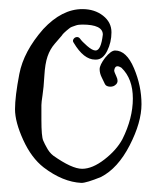

<svg xmlns="http://www.w3.org/2000/svg" viewBox="-20 -383 363 422"><path d="M233 -272Q258 -272 274.5 -233Q291 -194 291 -154Q291 -114 265 -63.5Q239 -13 202 6Q170 19 159 19Q118 17 76 -15Q49 -36 31 -75.5Q13 -115 13 -143Q13 -171 22.5 -220.5Q32 -270 75 -319Q116 -363 161 -363Q188 -363 206.5 -348.5Q225 -334 225 -312Q225 -290 215.5 -271Q206 -252 191 -252Q190 -252 189 -252Q164 -252 142 -289Q139 -293 141.5 -297Q144 -301 148.5 -301.5Q153 -302 156 -298Q160 -292 171.5 -282Q183 -272 190 -272Q202 -272 206 -307Q206 -329 161 -329Q152 -329 146.5 -327Q141 -325 138 -324Q135 -323 131.5 -320Q128 -317 126 -315.5Q124 -314 120.5 -310.5Q117 -307 116 -305Q111 -299 100.5 -287Q90 -275 84.5 -259Q79 -243 77.5 -216.5Q76 -190 73.5 -174Q71 -158 71 -152V-120Q71 -83 75 -74Q79 -65 82 -60Q88 -48 97 -41Q138 -12 160.5 -12Q183 -12 209.5 -32.5Q236 -53 249 -77Q272 -123 272 -166.5Q272 -210 247 -234Q233 -243 231 -228Q231 -225 236 -214.5Q241 -204 235.5 -198Q230 -192 221.5 -192.5Q213 -193 210.5 -198.5Q208 -204 203.5 -213Q199 -222 199 -231Q199 -240 211 -256Q224 -272 233 -272Z"/></svg>

Font: Ruge Boogie
Style: Regular
Weight: 400
Version: Version 1.003